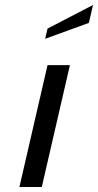

<svg xmlns="http://www.w3.org/2000/svg" viewBox="-20 -752 394 772"><path d="M58 0H148L261.1 -490H171.1ZM161.6 -596 337.4 -660 354 -732 171.1 -637Z"/></svg>

Font: Cabin Condensed
Style: Regular
Weight: 400
Italic angle: -13°
Designer: Pablo Impallari
Foundry: Pablo Impallari. www.impallari.com Igino Marini. www.ikern.com
Version: Version 1.006